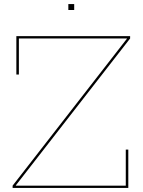

<svg xmlns="http://www.w3.org/2000/svg" viewBox="-20 -931 708 951"><path d="M42.5 -11.5 608.5 -739V-745L624.5 -740.5L58.5 -13V-8ZM624.5 -752V-740.5H73.5V-562H61V-752ZM603 -190H615.5V0H42.5V-11.5H603ZM318.5 -911H347.5V-881.5H318.5Z"/></svg>

Font: Hepta Slab ExtraLight Thin
Style: Regular
Weight: 250
Version: Version 1.102